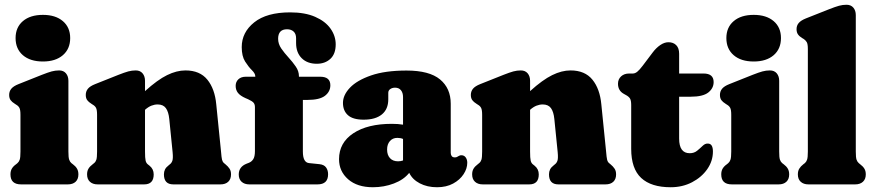

<svg xmlns="http://www.w3.org/2000/svg" viewBox="-20 -775 3672 807"><path d="M160.5 -516.5Q107 -516.5 76.2 -543Q45.5 -569.5 45.5 -615Q45.5 -660 76.2 -686.2Q107 -712.5 160.5 -712.5Q213.5 -712.5 244.2 -686.2Q275 -660 275 -615Q275 -569.5 244.2 -543Q213.5 -516.5 160.5 -516.5ZM267.5 -435.5V-138Q267.5 -113 270.8 -103.8Q274 -94.5 280 -89.5L286.5 -84.5Q297.5 -76.5 303.5 -66.5Q309.5 -56.5 309.5 -42Q309.5 -22 297.8 -11Q286 0 265 0H68.5Q24 0 24 -42Q24 -56.5 30 -66.5Q36 -76.5 47.5 -84.5L53.5 -89.5Q59.5 -94.5 62.8 -103.8Q66 -113 66 -138V-292.5Q66 -313.5 61.5 -321.8Q57 -330 48 -335L42 -339Q30.5 -346 24.5 -354.2Q18.5 -362.5 18.5 -376Q18.5 -391 27.5 -402Q36.5 -413 58 -421.5L156 -460.5Q181.5 -470.5 197 -474.8Q212.5 -479 228.5 -479Q247 -479 257.2 -466.8Q267.5 -454.5 267.5 -435.5Z M589.5 -435.5V-392Q642 -439.5 682.2 -459.2Q722.5 -479 759.5 -479Q820 -479 851.5 -440.2Q883 -401.5 889 -336L909 -138Q911 -113 913.2 -103.8Q915.5 -94.5 921.5 -89.5L927.5 -84.5Q938.5 -75.5 944.8 -66Q951 -56.5 951 -42Q951 -22 939.2 -11Q927.5 0 906.5 0H708.5Q669 0 669 -42Q669 -65 687 -78.5L694 -84.5Q701 -89.5 704.5 -99.5Q708 -109.5 705.5 -135.5L691.5 -274.5Q688.5 -305 677.2 -320.5Q666 -336 642.5 -336Q629.5 -336 616.2 -330.8Q603 -325.5 589.5 -313.5V-138Q589.5 -110.5 592 -100Q594.5 -89.5 601 -84.5L608.5 -78.5Q626 -64.5 626 -42Q626 0 586 0H390.5Q370 0 358 -11Q346 -22 346 -42Q346 -56.5 352 -66.2Q358 -76 369.5 -84.5L375.5 -89.5Q382 -94.5 385 -103.8Q388 -113 388 -138V-292.5Q388 -313.5 383.5 -321.8Q379 -330 370 -335L364 -339Q352.5 -346 346.5 -354.2Q340.5 -362.5 340.5 -376Q340.5 -391 349.5 -402Q358.5 -413 380 -421.5L478 -460.5Q503.5 -470.5 519 -474.8Q534.5 -479 550.5 -479Q569 -479 579.2 -466.8Q589.5 -454.5 589.5 -435.5Z M1253 -138Q1253 -92 1279 -89.5L1322.5 -85Q1342 -83 1350.5 -71.2Q1359 -59.5 1359 -42.5Q1359 0 1314.5 0H1028Q1007.5 0 995.5 -11Q983.5 -22 983.5 -41.5Q983.5 -74 1016.5 -87L1025.5 -90.5Q1037.5 -95 1044.5 -106Q1051.5 -117 1051.5 -140V-324.5Q1051.5 -336.5 1045.8 -343.2Q1040 -350 1022.5 -358L1012 -362.5Q989.5 -372.5 980 -384.8Q970.5 -397 970.5 -414Q970.5 -431 982 -441.8Q993.5 -452.5 1013 -452.5H1053V-454.5Q1053 -466 1038.8 -480Q1024.5 -494 1010.2 -516.5Q996 -539 996 -577Q996 -639 1048.5 -681Q1101 -723 1199.5 -723Q1262 -723 1304.8 -704.2Q1347.5 -685.5 1369.2 -654.8Q1391 -624 1391 -588.5Q1391 -548.5 1368.8 -527.8Q1346.5 -507 1311.5 -507Q1271.5 -507 1248 -530.5Q1224.5 -554 1224.5 -594V-614Q1224.5 -633 1214 -642.5Q1203.5 -652 1186.5 -652Q1149 -652 1149 -612Q1149 -590.5 1162.2 -571.2Q1175.5 -552 1192.8 -533.2Q1210 -514.5 1223.2 -495.2Q1236.5 -476 1236.5 -454V-452.5H1326Q1368.5 -452.5 1368.5 -416.5Q1368.5 -390 1346 -372.5Q1323.5 -355 1271.5 -355H1253Z M1405 -106Q1405 -175 1465 -214.8Q1525 -254.5 1627 -254.5Q1653.5 -254.5 1674 -251V-367Q1674 -385 1665.2 -395.8Q1656.5 -406.5 1640.5 -406.5Q1629 -406.5 1620.5 -400.8Q1612 -395 1612 -385V-357.5Q1612 -316 1585 -294Q1558 -272 1508.5 -272Q1463.5 -272 1442.5 -290.8Q1421.5 -309.5 1421.5 -342.5Q1421.5 -375.5 1451 -406.5Q1480.5 -437.5 1539.8 -458Q1599 -478.5 1688.5 -478.5Q1784.5 -478.5 1829.5 -441.2Q1874.5 -404 1874.5 -339V-132.5Q1874.5 -125.5 1878.2 -119.5Q1882 -113.5 1891.5 -113.5Q1897 -113.5 1900.2 -115Q1903.5 -116.5 1906.5 -118.5Q1909 -120 1912 -121.2Q1915 -122.5 1919 -122.5Q1931 -122.5 1937.5 -113.2Q1944 -104 1944 -91Q1944 -66.5 1928.5 -42.8Q1913 -19 1884.5 -3.5Q1856 12 1817 12Q1775.5 12 1744.2 -4.5Q1713 -21 1700 -48.5Q1677 -19.5 1635.5 -3.8Q1594 12 1547.5 12Q1481.5 12 1443.2 -21.5Q1405 -55 1405 -106ZM1607 -146.5Q1607 -123.5 1619.2 -110.2Q1631.5 -97 1653 -97Q1664 -97 1674 -100.5V-191Q1663.5 -195.5 1650 -195.5Q1630.5 -195.5 1618.8 -182Q1607 -168.5 1607 -146.5Z M2208 -435.5V-392Q2260.5 -439.5 2300.8 -459.2Q2341 -479 2378 -479Q2438.5 -479 2470 -440.2Q2501.5 -401.5 2507.5 -336L2527.5 -138Q2529.5 -113 2531.8 -103.8Q2534 -94.5 2540 -89.5L2546 -84.5Q2557 -75.5 2563.2 -66Q2569.5 -56.5 2569.5 -42Q2569.5 -22 2557.8 -11Q2546 0 2525 0H2327Q2287.5 0 2287.5 -42Q2287.5 -65 2305.5 -78.5L2312.5 -84.5Q2319.5 -89.5 2323 -99.5Q2326.5 -109.5 2324 -135.5L2310 -274.5Q2307 -305 2295.8 -320.5Q2284.5 -336 2261 -336Q2248 -336 2234.8 -330.8Q2221.5 -325.5 2208 -313.5V-138Q2208 -110.5 2210.5 -100Q2213 -89.5 2219.5 -84.5L2227 -78.5Q2244.5 -64.5 2244.5 -42Q2244.5 0 2204.5 0H2009Q1988.5 0 1976.5 -11Q1964.5 -22 1964.5 -42Q1964.5 -56.5 1970.5 -66.2Q1976.5 -76 1988 -84.5L1994 -89.5Q2000.5 -94.5 2003.5 -103.8Q2006.5 -113 2006.5 -138V-292.5Q2006.5 -313.5 2002 -321.8Q1997.5 -330 1988.5 -335L1982.5 -339Q1971 -346 1965 -354.2Q1959 -362.5 1959 -376Q1959 -391 1968 -402Q1977 -413 1998.5 -421.5L2096.5 -460.5Q2122 -470.5 2137.5 -474.8Q2153 -479 2169 -479Q2187.5 -479 2197.8 -466.8Q2208 -454.5 2208 -435.5Z M2610 -376 2602 -380.5Q2577.5 -394 2577.5 -423Q2577.5 -442 2590.5 -454Q2603.5 -466 2624.5 -466H2640Q2649 -466 2658.2 -473.2Q2667.5 -480.5 2681.5 -499L2723 -554Q2737.5 -573.5 2755 -585.5Q2772.5 -597.5 2789.5 -597.5Q2810 -597.5 2822.2 -585.2Q2834.5 -573 2834.5 -549V-466H2937Q2979.5 -466 2979.5 -430Q2979.5 -404 2957 -386.2Q2934.5 -368.5 2882.5 -368.5H2834.5V-192.5Q2834.5 -131 2879 -131Q2897.5 -131 2910.2 -141.5Q2923 -152 2933.5 -162.2Q2944 -172.5 2956 -171.5Q2976.5 -171 2976.5 -138Q2976.5 -98.5 2952.8 -64.2Q2929 -30 2888.8 -9Q2848.5 12 2799 12Q2717 12 2675 -27Q2633 -66 2633 -149.5V-333.5Q2633 -353 2627.8 -361.2Q2622.5 -369.5 2610 -376Z M3148 -516.5Q3094.5 -516.5 3063.8 -543Q3033 -569.5 3033 -615Q3033 -660 3063.8 -686.2Q3094.5 -712.5 3148 -712.5Q3201 -712.5 3231.8 -686.2Q3262.5 -660 3262.5 -615Q3262.5 -569.5 3231.8 -543Q3201 -516.5 3148 -516.5ZM3255 -435.5V-138Q3255 -113 3258.2 -103.8Q3261.5 -94.5 3267.5 -89.5L3274 -84.5Q3285 -76.5 3291 -66.5Q3297 -56.5 3297 -42Q3297 -22 3285.2 -11Q3273.5 0 3252.5 0H3056Q3011.5 0 3011.5 -42Q3011.5 -56.5 3017.5 -66.5Q3023.5 -76.5 3035 -84.5L3041 -89.5Q3047 -94.5 3050.2 -103.8Q3053.5 -113 3053.5 -138V-292.5Q3053.5 -313.5 3049 -321.8Q3044.5 -330 3035.5 -335L3029.5 -339Q3018 -346 3012 -354.2Q3006 -362.5 3006 -376Q3006 -391 3015 -402Q3024 -413 3045.5 -421.5L3143.5 -460.5Q3169 -470.5 3184.5 -474.8Q3200 -479 3216 -479Q3234.5 -479 3244.8 -466.8Q3255 -454.5 3255 -435.5Z M3577 -711.5V-138Q3577 -113 3580.2 -103.8Q3583.5 -94.5 3589.5 -89.5L3595.5 -84.5Q3607 -76 3613 -66.2Q3619 -56.5 3619 -42Q3619 -22 3607 -11Q3595 0 3574.5 0H3378Q3357.5 0 3345.5 -11Q3333.5 -22 3333.5 -42Q3333.5 -56.5 3339.5 -66.2Q3345.5 -76 3356.5 -84.5L3363 -89.5Q3369 -94.5 3372.2 -103.8Q3375.5 -113 3375.5 -138V-569Q3375.5 -590 3370.8 -598Q3366 -606 3357.5 -611.5L3351.5 -615Q3340 -622 3334 -630.5Q3328 -639 3328 -652.5Q3328 -667.5 3337 -678.2Q3346 -689 3367 -697.5L3465.5 -736.5Q3491 -746.5 3506.5 -750.8Q3522 -755 3538 -755Q3556.5 -755 3566.8 -742.8Q3577 -730.5 3577 -711.5Z"/></svg>

Font: Fraunces 72pt SuperSoft Black
Style: Regular
Weight: 900
Version: Version 1.000;[0bf87f6ff]